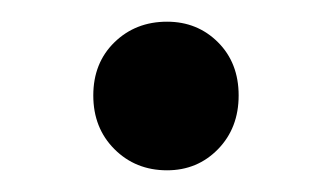

<svg xmlns="http://www.w3.org/2000/svg" viewBox="-20 -363 307 177"><path d="M66 -275Q66 -305 85.5 -324Q105 -343 134 -343Q162 -343 181 -324Q200 -305 200 -275Q200 -245 181 -225.5Q162 -206 134 -206Q105 -206 85.5 -225.5Q66 -245 66 -275Z"/></svg>

Font: Montserrat Alternates Medium
Style: Regular
Weight: 500
Designer: Julieta Ulanovsky
Foundry: Julieta Ulanovsky
Version: Version 7.200